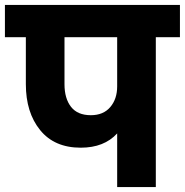

<svg xmlns="http://www.w3.org/2000/svg" viewBox="-37 -760 751 780"><path d="M694 -609H596V0H439V-218Q386 -160 291 -160Q184 -160 126 -231.5Q68 -303 68 -418V-609H-17V-740H694ZM439 -609H225V-418Q225 -360 251.5 -326Q278 -292 332 -292Q383 -292 411 -325Q439 -358 439 -409Z"/></svg>

Font: MSTAGE
Style: Bold
Weight: 700
Designer: Ninad Kale (Devanagari), Jonny Pinhorn (Latin)
Foundry: Indian Type Foundry
Version: 4.004